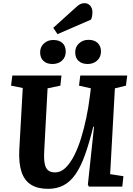

<svg xmlns="http://www.w3.org/2000/svg" viewBox="-20 -1181 839 1215"><path d="M677 -79 761 -66 754 0H543L536 -12L575 -379H570Q544 -273 517 -198.5Q490 -124 457 -77Q424 -30 381.5 -8Q339 14 284 14Q218 14 176 -12.5Q134 -39 116 -94Q98 -149 102 -232L124 -624L50 -639L58 -703H369L362 -639L281 -622L260 -229Q257 -178 262.5 -147.5Q268 -117 284 -103.5Q300 -90 329 -90Q364 -90 394 -118.5Q424 -147 449 -196Q474 -245 493 -306.5Q512 -368 526 -435Q540 -502 548 -567L555 -622L480 -639L488 -703H785L777 -639L707 -622ZM234 -850Q234 -884 258 -906Q282 -928 317 -928Q355 -928 375.5 -908.5Q396 -889 396 -855Q396 -819 372.5 -797.5Q349 -776 312 -776Q276 -776 255 -795.5Q234 -815 234 -850ZM456 -850Q456 -885 480.5 -907Q505 -929 540 -929Q577 -929 598 -909Q619 -889 619 -855Q619 -820 595 -798Q571 -776 535 -776Q498 -776 477 -795.5Q456 -815 456 -850ZM461 -1135Q476 -1149 488 -1155Q500 -1161 515 -1161Q536 -1161 550.5 -1145.5Q565 -1130 565 -1102Q565 -1093 563 -1080.5Q561 -1068 556 -1057L344 -965L317 -1005Z"/></svg>

Font: Literata 18pt
Style: Bold Italic
Weight: 700
Italic angle: -2°
Designer: Latin by Veronika Burian and Jose Scaglione. Greek by Irene Vlachou. Cyrillic by Vera Evstafieva
Foundry: TypeTogether
Version: Version 3.103;gftools[0.9.29]